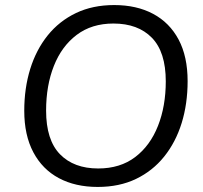

<svg xmlns="http://www.w3.org/2000/svg" viewBox="-20 -734 807 763"><path d="M368.3 8.9Q279.6 8.9 214.1 -26Q148.6 -60.9 112.5 -128.8Q76.4 -196.8 76.4 -293.7Q76.4 -383.2 100 -459.7Q123.7 -536.2 169.5 -593.3Q215.4 -650.3 281.8 -682.1Q348.2 -713.9 433.7 -713.9Q522.9 -713.9 588.4 -679Q653.9 -644.1 689.8 -576.7Q725.6 -509.2 725.6 -411.8Q725.6 -321.8 702 -245.3Q678.3 -168.8 632.4 -111.7Q586.6 -54.7 520.4 -22.9Q454.3 8.9 368.3 8.9ZM370.3 -64.5Q457.5 -64.5 517.2 -109.8Q576.8 -155.1 607.8 -233.7Q638.8 -312.2 638.8 -410.8Q638.8 -527.2 583.6 -583.9Q528.5 -640.5 430.7 -640.5Q344.5 -640.5 284.8 -595.4Q225.1 -550.3 194.2 -472.3Q163.2 -394.2 163.2 -294.6Q163.2 -177.8 218.3 -121.1Q273.5 -64.5 370.3 -64.5Z"/></svg>

Font: Nunito ExtraLight
Style: Italic
Weight: 200
Italic angle: -9°
Designer: Vernon Adams
Foundry: Vernon Adams
Version: Version 3.602